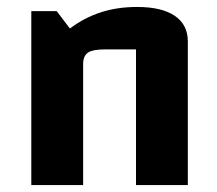

<svg xmlns="http://www.w3.org/2000/svg" viewBox="-20 -532 625 552"><path d="M70 0V-500H143L181 -450Q222 -481 269.5 -496.5Q317 -512 374 -512Q445 -512 482.5 -486.5Q520 -461 520 -413V0H371V-390H282Q246 -390 232.5 -380.5Q219 -371 219 -347V0Z"/></svg>

Font: Changa SemiBold
Style: Regular
Weight: 600
Designer: Eduardo Rodriguez Tunni
Foundry: Eduardo Rodriguez Tunni
Version: Version 3.002; ttfautohint (v1.8.2)